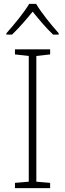

<svg xmlns="http://www.w3.org/2000/svg" viewBox="-20 -968 334 988"><path d="M166 -948H130C106 -906 50 -838 13 -797V-790H42C78 -824 118 -871 148 -908C178 -871 217 -824 253 -790H282V-797C245 -838 190 -906 166 -948ZM238 0V-27L167 -33V-680L238 -688V-714H57V-688L128 -680V-33L57 -27V0Z"/></svg>

Font: Noto Sans Telugu ExtraLight
Style: Regular
Weight: 200
Designer: Jelle Bosma - Monotype Design Team
Foundry: Monotype Imaging Inc.
Version: Version 2.005